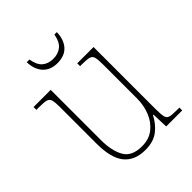

<svg xmlns="http://www.w3.org/2000/svg" viewBox="-206 -833 957 957"><g transform="rotate(-45 273.0 -354.0)"><path d="M257 10Q183 10 145 -36.5Q107 -83 107 -184V-442Q107 -477 102.5 -492.5Q98 -508 82.5 -512Q67 -516 32 -516H14V-536H135V-182Q135 -106 161 -60.5Q187 -15 258 -15Q308 -15 341.5 -41.5Q375 -68 392 -110.5Q409 -153 409 -202V-436Q409 -474 405 -490.5Q401 -507 385.5 -511.5Q370 -516 334 -516H322V-536H437V-97Q437 -61 441 -44.5Q445 -28 459.5 -24Q474 -20 505 -20H526V0H413L410 -86H406Q387 -47 351.5 -18.5Q316 10 257 10ZM254 -606Q204 -606 176.5 -636.5Q149 -667 148 -718H167Q174 -674 196.5 -655Q219 -636 254 -636Q288 -636 311.5 -654.5Q335 -673 343 -718H360Q359 -667 332 -636.5Q305 -606 254 -606Z"/></g></svg>

Font: Noto Serif Georgian SemiCondensed Thin
Style: Regular
Weight: 100
Width: 4
Designer: Monotype Design Team, Akaki Razmadze
Foundry: Google LLC
Version: Version 2.003; ttfautohint (v1.8.4.7-5d5b)